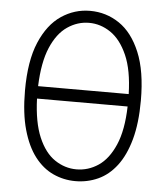

<svg xmlns="http://www.w3.org/2000/svg" viewBox="-55 -839 771 893"><g transform="rotate(5 330.5 -392.5)"><path d="M330 5Q275 5 226 -17.5Q177 -40 140 -88Q103 -136 81.5 -212Q60 -288 60 -395Q60 -533 97 -620Q134 -707 195.5 -748.5Q257 -790 330 -790Q405 -790 466.5 -748.5Q528 -707 564.5 -619.5Q601 -532 601 -395Q601 -289 580 -213Q559 -137 522 -88.5Q485 -40 435.5 -17.5Q386 5 330 5ZM330 -50Q385 -50 432 -81.5Q479 -113 509 -182Q539 -251 542 -362H119Q123 -251 152.5 -182Q182 -113 229 -81.5Q276 -50 330 -50ZM119 -420H542Q539 -532 508.5 -601Q478 -670 431 -702Q384 -734 330 -734Q276 -734 229 -702Q182 -670 152.5 -601Q123 -532 119 -420Z"/></g></svg>

Font: ComfortaaLight
Style: Regular
Weight: 300
Designer: Johan Aakerlund
Foundry: Johan Aakerlund
Version: Version 3.104; ttfautohint (v1.8.1.43-b0c9)